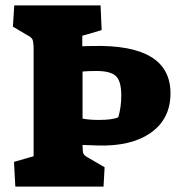

<svg xmlns="http://www.w3.org/2000/svg" viewBox="-20 -694 664 714"><path d="M32 -92 105 -113V-510Q105 -537 101 -546.5Q97 -556 80 -564L28 -595L33 -674H354L358 -582L286 -561V-522L324 -523Q614 -530 614 -347Q614 -252 541 -200.5Q468 -149 343 -153L287 -155V-152Q287 -129 290.5 -122Q294 -115 309 -107L369 -72L365 0H37ZM420 -258Q431 -296 431 -339Q431 -393 410.5 -411.5Q390 -430 340 -430Q305 -430 287 -428V-253Q312 -248 347 -248Q399 -248 420 -258Z"/></svg>

Font: Suez One
Style: Regular
Weight: 400
Designer: Michal Sahar
Foundry: Hagilda
Version: Version 1.001